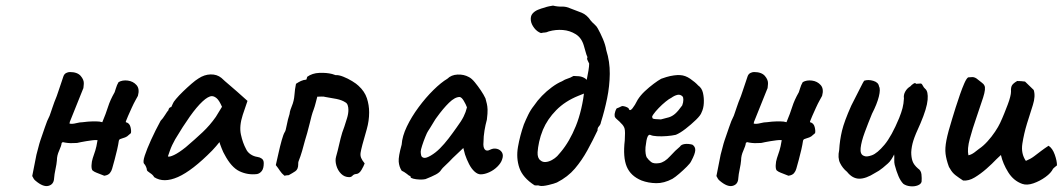

<svg xmlns="http://www.w3.org/2000/svg" viewBox="-20 -658 3791 685"><path d="M403 -365Q417 -373 436 -370.5Q455 -368 467 -354.5Q479 -341 472 -316Q470 -312 463.5 -300.5Q457 -289 450 -273.5Q443 -258 437 -244.5Q431 -231 429 -225V-222Q442 -219 445.5 -205Q449 -191 447 -183Q438 -175 433.5 -171.5Q429 -168 415 -164Q411 -163 408 -161.5Q405 -160 404 -156Q402 -142 398 -124.5Q394 -107 389 -88.5Q384 -70 380 -56Q378 -48 372 -40.5Q366 -33 352 -31Q332 -39 324 -42Q316 -45 310 -50Q306 -55 306.5 -68.5Q307 -82 311 -94Q316 -109 320 -121Q324 -133 328 -158Q320 -159 309.5 -157.5Q299 -156 288.5 -154.5Q278 -153 269 -151Q260 -149 255 -148Q249 -148 240 -147.5Q231 -147 221.5 -148Q212 -149 204 -151L200 -148Q199 -138 191 -120.5Q183 -103 183 -86Q182 -73 178 -54.5Q174 -36 173 -22Q172 0 153 5Q134 10 107 -13Q103 -16 100.5 -20Q98 -24 95 -30L110 -106Q114 -120 117 -132.5Q120 -145 124 -157Q132 -179 140 -203.5Q148 -228 157 -245Q158 -248 161 -256.5Q164 -265 167.5 -275.5Q171 -286 174 -294Q177 -302 178 -304Q182 -313 188 -331.5Q194 -350 200 -367Q206 -384 206 -385Q209 -394 216 -397.5Q223 -401 229 -401Q256 -401 268 -387Q280 -373 279 -359Q278 -353 278 -348Q278 -343 276 -340L229 -223L228 -217Q238 -215 251.5 -218.5Q265 -222 275 -222Q280 -223 293 -224Q306 -225 321 -225Q336 -225 345 -222Q358 -253 365.5 -277Q373 -301 389 -329Q390 -331 393.5 -343Q397 -355 403 -365Z M530 -26Q526 -34 515 -41Q504 -48 504 -52Q504 -56 501 -63Q498 -70 494 -74Q489 -80 496.5 -103Q504 -126 519 -159Q534 -192 553 -227Q561 -235 569 -248Q577 -261 581 -265Q581 -269 584 -272.5Q587 -276 591 -276L597 -289Q598 -293 608 -305Q618 -317 633 -331.5Q648 -346 663 -359Q678 -372 688 -378Q709 -392 731.5 -392.5Q754 -393 770 -380Q773 -377 782.5 -368.5Q792 -360 804 -350Q816 -340 826 -331L863 -298L846 -248Q833 -208 839.5 -178Q846 -148 858 -126Q863 -115 874 -107.5Q885 -100 899 -98Q907 -97 914 -92Q921 -87 921 -76Q921 -57 914 -48Q907 -39 897 -37Q864 -33 834.5 -47Q805 -61 781 -107Q777 -113 770.5 -129.5Q764 -146 763 -151Q759 -146 751 -136.5Q743 -127 737 -121Q666 -49 615 -26.5Q564 -4 530 -26ZM579 -100Q584 -97 601 -105Q618 -113 643 -133Q677 -162 703 -186.5Q729 -211 750 -241L772 -277Q762 -300 753 -307.5Q744 -315 736 -315Q723 -315 702.5 -296Q682 -277 657.5 -242.5Q633 -208 605 -161Q593 -140 586 -120Q579 -100 579 -100Z M1226 -26Q1209 -26 1197 -38Q1185 -50 1180 -67.5Q1175 -85 1179 -99Q1185 -120 1190 -142.5Q1195 -165 1201 -185Q1204 -192 1208.5 -206Q1213 -220 1218 -236Q1223 -252 1223 -266Q1223 -275 1220.5 -282.5Q1218 -290 1212 -293Q1200 -301 1180.5 -305Q1161 -309 1141 -312Q1135 -314 1126.5 -313.5Q1118 -313 1112 -313Q1109 -302 1106 -290Q1103 -278 1099 -267Q1095 -257 1091.5 -244Q1088 -231 1085 -218Q1080 -197 1076 -183.5Q1072 -170 1068 -156.5Q1064 -143 1058 -120Q1055 -110 1052 -101Q1049 -92 1045 -82Q1044 -79 1044 -77Q1044 -75 1044 -72Q1044 -54 1033.5 -47Q1023 -40 1010 -33Q1007 -33 1002.5 -32.5Q998 -32 995 -31Q985 -39 978.5 -49Q972 -59 964 -69Q968 -86 973.5 -111Q979 -136 985 -157.5Q991 -179 996 -187Q999 -190 1003 -211.5Q1007 -233 1013 -251Q1014 -260 1016.5 -267Q1019 -274 1021 -279Q1029 -298 1030.5 -319Q1032 -340 1036 -359Q1045 -365 1053.5 -369Q1062 -373 1073 -374Q1074 -376 1074.5 -378.5Q1075 -381 1076 -384Q1094 -397 1119.5 -398Q1145 -399 1165 -394Q1168 -393 1171 -392Q1174 -391 1177 -390Q1188 -391 1204.5 -384.5Q1221 -378 1236.5 -368.5Q1252 -359 1259 -352Q1281 -332 1289 -307.5Q1297 -283 1297 -257Q1297 -227 1288.5 -197Q1280 -167 1273 -142Q1268 -123 1266.5 -113Q1265 -103 1268.5 -94.5Q1272 -86 1281 -75Q1278 -66 1269.5 -51.5Q1261 -37 1249 -37Q1242 -36 1237.5 -31Q1233 -26 1226 -26Z M1498 -19Q1490 -17 1477 -17.5Q1464 -18 1454.5 -20.5Q1445 -23 1445 -26Q1445 -31 1440 -31Q1440 -31 1431 -38Q1422 -45 1413 -49Q1404 -63 1402.5 -81Q1401 -99 1413 -142Q1415 -172 1431.5 -206.5Q1448 -241 1473.5 -275.5Q1499 -310 1526.5 -337Q1554 -364 1576 -377Q1590 -391 1612.5 -392Q1635 -393 1653 -383Q1663 -378 1674 -364.5Q1685 -351 1695.5 -335.5Q1706 -320 1712 -307Q1715 -296 1717 -287.5Q1719 -279 1719.5 -267Q1720 -255 1717 -231Q1712 -213 1708.5 -192Q1705 -171 1705 -152Q1703 -133 1709.5 -125Q1716 -117 1729 -124Q1741 -130 1753 -127Q1765 -124 1771 -114Q1777 -104 1771 -88Q1767 -76 1754.5 -63.5Q1742 -51 1725.5 -43.5Q1709 -36 1695 -36Q1684 -36 1673 -46Q1662 -56 1653.5 -72.5Q1645 -89 1639 -107L1633 -130L1595 -94Q1582 -80 1569.5 -68.5Q1557 -57 1554 -52Q1549 -43 1535 -35.5Q1521 -28 1498 -19ZM1517 -103Q1534 -113 1549.5 -128.5Q1565 -144 1580 -163.5Q1595 -183 1609 -203Q1626 -226 1634 -242Q1642 -258 1646 -275Q1642 -286 1634.5 -298.5Q1627 -311 1620 -312Q1603 -312 1582 -291.5Q1561 -271 1538 -239Q1534 -234 1527.5 -223Q1521 -212 1515 -202.5Q1509 -193 1507 -190Q1504 -186 1497.5 -170Q1491 -154 1486 -138.5Q1481 -123 1481 -117Q1481 -111 1482.5 -104Q1484 -97 1492 -95Q1500 -93 1517 -103Z M1906 5Q1902 3 1897 3.5Q1892 4 1887 3Q1845 -24 1833 -59Q1821 -94 1828 -134Q1835 -174 1849 -214Q1856 -231 1864.5 -248.5Q1873 -266 1885 -281Q1897 -299 1913.5 -316Q1930 -333 1949 -347Q1968 -361 1985 -368Q1996 -375 2005 -377.5Q2014 -380 2026 -387Q2034 -387 2045 -386Q2056 -385 2065.5 -379.5Q2075 -374 2080 -362.5Q2085 -351 2082 -330Q2073 -328 2063 -324Q2053 -320 2043 -316Q1996 -297 1964.5 -265Q1933 -233 1917 -195Q1908 -173 1903.5 -152Q1899 -131 1898 -115Q1897 -94 1908 -86Q1916 -79 1927 -80Q1938 -81 1949 -87Q1960 -93 1968 -101Q1971 -105 1974.5 -108.5Q1978 -112 1981 -116Q2012 -153 2034.5 -208.5Q2057 -264 2066 -343Q2070 -358 2073.5 -374.5Q2077 -391 2079.5 -406.5Q2082 -422 2082 -431Q2080 -436 2076.5 -442.5Q2073 -449 2076 -454Q2072 -462 2069 -474Q2066 -486 2063 -495Q2055 -523 2034 -536Q2013 -549 1988 -551Q1963 -553 1938 -546Q1929 -542 1924 -542Q1919 -542 1910 -540Q1896 -545 1886 -558Q1876 -571 1874 -584Q1872 -600 1879.5 -609Q1887 -618 1899 -623Q1911 -628 1923 -631Q1931 -634 1939 -635.5Q1947 -637 1953 -638Q1969 -634 1984.5 -634.5Q2000 -635 2015 -628Q2037 -620 2055.5 -612.5Q2074 -605 2088 -584Q2094 -577 2101.5 -570.5Q2109 -564 2113 -556Q2122 -540 2131 -519Q2140 -498 2143 -479Q2156 -438 2155.5 -394.5Q2155 -351 2146 -307Q2137 -263 2124 -222Q2123 -214 2117 -207.5Q2111 -201 2112 -193Q2095 -157 2075.5 -121.5Q2056 -86 2031 -56.5Q2006 -27 1967 -7Q1958 -3 1937 2Q1916 7 1906 5Z M2269 -14Q2230 -30 2216 -63.5Q2202 -97 2209 -157Q2211 -188 2208.5 -198.5Q2206 -209 2195 -219Q2192 -223 2182 -231.5Q2172 -240 2173 -245Q2172 -252 2175.5 -262Q2179 -272 2182 -272Q2188 -274 2194.5 -277.5Q2201 -281 2205 -279Q2209 -279 2216.5 -275.5Q2224 -272 2224 -268Q2228 -261 2236.5 -271.5Q2245 -282 2255 -302Q2265 -318 2280.5 -332.5Q2296 -347 2312 -359Q2328 -371 2339 -377Q2344 -379 2357 -383Q2370 -387 2384.5 -389Q2399 -391 2407 -390Q2425 -389 2442.5 -377Q2460 -365 2471 -353Q2484 -344 2488 -326.5Q2492 -309 2491 -290Q2490 -271 2483 -257Q2480 -247 2463 -230.5Q2446 -214 2426 -198.5Q2406 -183 2391 -177Q2378 -174 2359 -172.5Q2340 -171 2324 -172Q2308 -173 2302 -176Q2295 -180 2290.5 -170.5Q2286 -161 2283 -133Q2282 -119 2283.5 -110Q2285 -101 2287 -97Q2294 -87 2303 -80Q2312 -73 2332 -76Q2351 -79 2370.5 -100.5Q2390 -122 2406 -135Q2410 -142 2422 -144Q2434 -146 2450 -142Q2461 -135 2460.5 -122Q2460 -109 2446 -83Q2443 -76 2430.5 -63.5Q2418 -51 2403.5 -38.5Q2389 -26 2379 -20Q2349 -4 2321 -4.5Q2293 -5 2269 -14ZM2338 -232Q2355 -236 2366.5 -239.5Q2378 -243 2388.5 -252Q2399 -261 2414 -282Q2418 -293 2418 -302Q2418 -311 2415 -314Q2407 -322 2396.5 -319.5Q2386 -317 2375 -309Q2368 -306 2355 -295.5Q2342 -285 2330 -272.5Q2318 -260 2311 -250Q2304 -240 2308 -238Q2306 -234 2319.5 -233Q2333 -232 2338 -232Z M2844 -365Q2858 -373 2877 -370.5Q2896 -368 2908 -354.5Q2920 -341 2913 -316Q2911 -312 2904.5 -300.5Q2898 -289 2891 -273.5Q2884 -258 2878 -244.5Q2872 -231 2870 -225V-222Q2883 -219 2886.5 -205Q2890 -191 2888 -183Q2879 -175 2874.5 -171.5Q2870 -168 2856 -164Q2852 -163 2849 -161.5Q2846 -160 2845 -156Q2843 -142 2839 -124.5Q2835 -107 2830 -88.5Q2825 -70 2821 -56Q2819 -48 2813 -40.5Q2807 -33 2793 -31Q2773 -39 2765 -42Q2757 -45 2751 -50Q2747 -55 2747.5 -68.5Q2748 -82 2752 -94Q2757 -109 2761 -121Q2765 -133 2769 -158Q2761 -159 2750.5 -157.5Q2740 -156 2729.5 -154.5Q2719 -153 2710 -151Q2701 -149 2696 -148Q2690 -148 2681 -147.5Q2672 -147 2662.5 -148Q2653 -149 2645 -151L2641 -148Q2640 -138 2632 -120.5Q2624 -103 2624 -86Q2623 -73 2619 -54.5Q2615 -36 2614 -22Q2613 0 2594 5Q2575 10 2548 -13Q2544 -16 2541.5 -20Q2539 -24 2536 -30L2551 -106Q2555 -120 2558 -132.5Q2561 -145 2565 -157Q2573 -179 2581 -203.5Q2589 -228 2598 -245Q2599 -248 2602 -256.5Q2605 -265 2608.5 -275.5Q2612 -286 2615 -294Q2618 -302 2619 -304Q2623 -313 2629 -331.5Q2635 -350 2641 -367Q2647 -384 2647 -385Q2650 -394 2657 -397.5Q2664 -401 2670 -401Q2697 -401 2709 -387Q2721 -373 2720 -359Q2719 -353 2719 -348Q2719 -343 2717 -340L2670 -223L2669 -217Q2679 -215 2692.5 -218.5Q2706 -222 2716 -222Q2721 -223 2734 -224Q2747 -225 2762 -225Q2777 -225 2786 -222Q2799 -253 2806.5 -277Q2814 -301 2830 -329Q2831 -331 2834.5 -343Q2838 -355 2844 -365Z M3203 -2Q3193 -12 3185.5 -29.5Q3178 -47 3172 -70Q3170 -78 3170.5 -89.5Q3171 -101 3170 -107Q3167 -100 3160.5 -90Q3154 -80 3148 -75Q3144 -71 3130 -59.5Q3116 -48 3102 -41Q3069 -20 3045 -20.5Q3021 -21 3002 -45Q2986 -58 2977 -76.5Q2968 -95 2974 -123Q2976 -158 2984 -191.5Q2992 -225 3017 -281Q3038 -322 3049 -344Q3060 -366 3063 -370Q3078 -375 3096 -369.5Q3114 -364 3116 -350Q3122 -340 3115.5 -313.5Q3109 -287 3091 -252Q3077 -218 3065 -185.5Q3053 -153 3050.5 -130Q3048 -107 3062 -102Q3071 -97 3090.5 -104Q3110 -111 3135.5 -141.5Q3161 -172 3188 -237Q3196 -257 3200 -272.5Q3204 -288 3205 -307Q3203 -319 3209.5 -331Q3216 -343 3228 -350Q3232 -355 3239 -359.5Q3246 -364 3248 -359L3264 -360Q3268 -361 3272 -353Q3276 -345 3281 -341Q3292 -332 3289.5 -302Q3287 -272 3264 -218Q3245 -177 3238.5 -156Q3232 -135 3231 -115Q3231 -97 3235.5 -83.5Q3240 -70 3255 -57Q3266 -50 3267.5 -36Q3269 -22 3268 -10Q3266 -1 3254 3.5Q3242 8 3227.5 6.5Q3213 5 3203 -2Z M3627 -2Q3596 -13 3577 -43.5Q3558 -74 3551 -105Q3548 -102 3544 -98.5Q3540 -95 3535 -90Q3520 -74 3499.5 -56Q3479 -38 3457.5 -25Q3436 -12 3416 -14Q3402 -23 3389.5 -32.5Q3377 -42 3369 -57Q3368 -59 3367 -60Q3366 -61 3365 -64Q3356 -89 3353.5 -109Q3351 -129 3356.5 -157.5Q3362 -186 3377 -234Q3382 -251 3389.5 -274.5Q3397 -298 3405 -321Q3413 -344 3420.5 -361Q3428 -378 3434 -382Q3438 -382 3442 -382.5Q3446 -383 3449 -383Q3459 -383 3469 -374Q3476 -368 3483 -363Q3490 -358 3492 -353Q3498 -343 3487.5 -310Q3477 -277 3463 -237Q3450 -200 3440 -163Q3430 -126 3435 -104Q3445 -106 3455.5 -113.5Q3466 -121 3473 -127Q3488 -137 3503 -153.5Q3518 -170 3530 -188Q3542 -206 3548 -219Q3556 -236 3563 -253.5Q3570 -271 3575.5 -285.5Q3581 -300 3584 -312Q3587 -324 3587 -331Q3586 -346 3590.5 -353.5Q3595 -361 3609 -369Q3616 -369 3623 -368.5Q3630 -368 3637 -367Q3644 -360 3652 -352.5Q3660 -345 3668 -337Q3675 -315 3665 -283.5Q3655 -252 3644 -217Q3633 -181 3627.5 -145.5Q3622 -110 3640 -84Q3657 -91 3669.5 -100.5Q3682 -110 3694.5 -119.5Q3707 -129 3721 -138Q3735 -129 3743 -106.5Q3751 -84 3751 -68Q3747 -65 3743.5 -62Q3740 -59 3737 -56Q3730 -41 3710 -26.5Q3690 -12 3667 -4Q3644 4 3627 -2Z"/></svg>

Font: Caveat SemiBold
Style: Regular
Weight: 600
Designer: Pablo Impallari
Foundry: Pablo Impallari
Version: Version 2.000